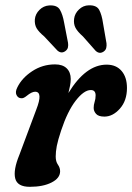

<svg xmlns="http://www.w3.org/2000/svg" viewBox="-20 -711 510 741"><path d="M60.5 -332Q49 -333 43.5 -344.8Q38 -356.5 47 -374Q64.5 -410 104.2 -436.2Q144 -462.5 192.5 -462.5Q222 -462.5 237.5 -447.2Q253 -432 253 -406Q253 -394.5 250.5 -381Q248 -367.5 244 -352Q311 -461.5 391.5 -461.5Q428.5 -461.5 449.2 -437.2Q470 -413 470 -371.5Q470 -322.5 442.8 -291.8Q415.5 -261 383 -261Q360 -261 350.8 -271.5Q341.5 -282 341.5 -294.5Q341.5 -306.5 345.2 -317.8Q349 -329 349 -343Q349 -363.5 330.5 -363.5Q304 -363.5 272.2 -322.5Q240.5 -281.5 216 -207.5Q203.5 -170 199.2 -147.8Q195 -125.5 195 -107Q195 -87.5 203.5 -75.5Q212 -63.5 212 -50Q212 -23.5 179.2 -6.8Q146.5 10 95 10Q47 10 38.8 -22.2Q30.5 -54.5 55 -114L120 -288Q147 -357 115.5 -357Q102.5 -357 83 -341Q70 -330 60.5 -332ZM377.5 -622 391 -544Q392 -534.5 390 -526Q388 -517.5 380 -512Q364 -501 349 -515L300 -570.5Q279 -589 271.2 -604Q263.5 -619 266 -638.5Q268.5 -659 284.8 -674.5Q301 -690 322.5 -690.5Q353 -691.5 363 -672.5Q373 -653.5 377.5 -622ZM227.5 -623.5 242.5 -546Q244 -536.5 242.2 -528.2Q240.5 -520 232.5 -514Q217 -502.5 201.5 -516L151 -570Q129.5 -588 121.2 -602.2Q113 -616.5 114.5 -636.5Q116.5 -657 132.2 -672.8Q148 -688.5 169.5 -690Q200.5 -692 211.2 -673.5Q222 -655 227.5 -623.5Z"/></svg>

Font: Fraunces 72pt S100 SemiBold
Style: Italic
Weight: 600
Italic angle: -16°
Version: Version 1.000; ttfautohint (v1.8.3)